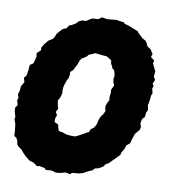

<svg xmlns="http://www.w3.org/2000/svg" viewBox="-94 -758 753 853"><g transform="rotate(10 282.5 -331.5)"><path d="M215 26 195 20 168 22 164 15 138 10 127 12 111 0 91 -6 73 -20 59 -34 47 -48 33 -58 25 -67 22 -82 17 -94 5 -103 4 -123 3 -133 0 -157 -7 -175 -5 -186 -12 -211 -13 -227 -4 -240 -10 -261 -6 -272 -11 -288 -6 -304 -4 -325 8 -346 2 -364 12 -376 16 -401 18 -425 33 -435 41 -465 39 -482 56 -498 55 -509 63 -524 80 -545 99 -557 105 -566 111 -581 121 -593 135 -608 151 -614 159 -628 169 -631 189 -643 199 -654 213 -660 230 -661 248 -672 257 -677 282 -678 298 -689 320 -685 344 -687 361 -689 374 -687 397 -684 402 -678 421 -673 438 -666 464 -656 467 -651 490 -629 506 -620 512 -612 518 -598 535 -586 547 -567 542 -553 559 -540 556 -527 563 -512 572 -494 570 -469 578 -456 570 -439 576 -428 572 -416 577 -396 572 -383 571 -367 566 -340 570 -319 564 -306 562 -286 551 -275 547 -255 552 -241 550 -227 531 -204 521 -174 518 -160 503 -148 497 -130 487 -114 484 -102 472 -89 457 -74 438 -55 427 -50 418 -37 396 -25 384 -23 373 -12 354 -4 335 7 312 13 309 12 285 15 279 22 259 18 230 25ZM255 -147H271L288 -155L295 -159L308 -166L322 -174L329 -177L334 -191L347 -200L354 -211L359 -224L360 -232L365 -247L369 -255L379 -268L385 -283L382 -291L381 -302L385 -317L393 -331L392 -351L394 -362L393 -379L398 -390L403 -400L398 -411L395 -427L397 -441L396 -451L391 -467L382 -474L378 -485L373 -492L371 -507L362 -514L348 -522L335 -523L323 -524L306 -526L295 -527L284 -521L268 -515L262 -507L252 -500L240 -493L232 -481L227 -465L221 -454L212 -436L200 -425L201 -412L198 -397L192 -386L186 -369L182 -354L181 -340L182 -328L179 -313L175 -303L168 -291L170 -280L172 -269L176 -255L168 -240L176 -226L170 -209L171 -194L181 -190L189 -185L191 -171L197 -158L211 -156L221 -153L232 -149L242 -148Z"/></g></svg>

Font: Winky Rough ExtraBold
Style: Italic
Weight: 800
Italic angle: -8.97852°
Designer: Simon Atzbach
Foundry: typofactur
Version: Version 1.206; ttfautohint (v1.8.4.7-5d5b)